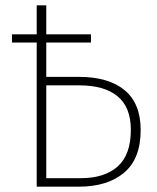

<svg xmlns="http://www.w3.org/2000/svg" viewBox="-20 -702 592 722"><path d="M509 -213Q509 -105 446.5 -52.5Q384 0 276 0H118V-542H25V-573H118V-682H154V-573H322V-542H154V-413H276Q388 -413 448.5 -363Q509 -313 509 -213ZM472 -214Q472 -299 422 -340Q372 -381 279 -381H154V-32H284Q373 -32 422.5 -76Q472 -120 472 -214Z"/></svg>

Font: FiraGO UltraLight
Style: Regular
Weight: 200
Designer: bBox Type
Foundry: bBox Type GmbH
Version: Version 1.001